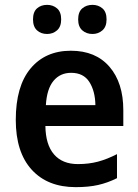

<svg xmlns="http://www.w3.org/2000/svg" viewBox="-20 -761 570 791"><path d="M272 -552Q374 -552 431 -486Q488 -420 488 -307V-242H167Q168 -165 202.5 -125Q237 -85 301 -85Q346 -85 383.5 -95Q421 -105 462 -126V-27Q424 -8 384.5 1Q345 10 292 10Q176 10 110.5 -62Q45 -134 45 -267Q45 -406 106 -479Q167 -552 272 -552ZM273 -461Q228 -461 200.5 -428Q173 -395 169 -328H373Q372 -386 348 -423.5Q324 -461 273 -461ZM116 -681Q116 -712 132.5 -726.5Q149 -741 174 -741Q198 -741 215 -726.5Q232 -712 232 -681Q232 -651 215 -636Q198 -621 174 -621Q149 -621 132.5 -636Q116 -651 116 -681ZM302 -681Q302 -712 319 -726.5Q336 -741 361 -741Q385 -741 402 -726.5Q419 -712 419 -681Q419 -651 402 -636Q385 -621 361 -621Q336 -621 319 -636Q302 -651 302 -681Z"/></svg>

Font: Noto Sans Devanagari SemiCondensed SemiBold
Style: Regular
Weight: 600
Width: 4
Designer: Jelle Bosma - Monotype Design Team
Foundry: Monotype Imaging Inc.
Version: Version 2.004; ttfautohint (v1.8.4.7-5d5b)